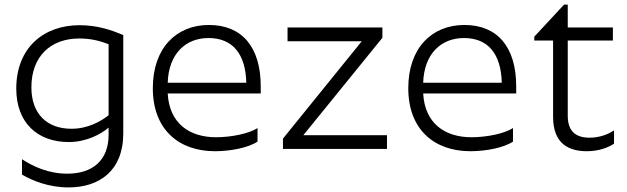

<svg xmlns="http://www.w3.org/2000/svg" viewBox="-20 -650 2735 838"><path d="M518 -68V-497C470 -517 409 -540 327 -540C172 -540 51 -443 51 -263C51 -114 144 -30 280 -30C357 -30 420 -64 454 -93V-62C454 50 384 108 274 108C190 108 124 76 76 45V112C120 138 192 168 279 168C412 168 518 97 518 -68ZM117 -269C117 -405 202 -482 326 -482C381 -482 420 -470 454 -457V-147C420 -120 363 -88 292 -88C187 -88 117 -151 117 -269Z M1104 -32V-91C1067 -67 990 -51 923 -51C806 -51 719 -112 712 -242H1118V-273C1118 -445 1036 -541 892 -541C750 -541 647 -441 647 -265C647 -83 762 10 918 10C985 10 1064 -5 1104 -32ZM890 -484C995 -484 1052 -415 1055 -289H712C716 -415 790 -484 890 -484Z M1669 0V-60H1304L1649 -485V-530H1235V-470H1559L1215 -45V0Z M2219 -32V-91C2182 -67 2105 -51 2038 -51C1921 -51 1834 -112 1827 -242H2233V-273C2233 -445 2151 -541 2007 -541C1865 -541 1762 -441 1762 -265C1762 -83 1877 10 2033 10C2100 10 2179 -5 2219 -32ZM2005 -484C2110 -484 2167 -415 2170 -289H1827C1831 -415 1905 -484 2005 -484Z M2660 -23V-81C2635 -64 2597 -49 2553 -49C2493 -49 2458 -77 2458 -145V-473H2655V-530H2458V-630H2442L2312 -490V-473H2394V-140C2394 -19 2467 10 2541 10C2596 10 2636 -7 2660 -23Z"/></svg>

Font: Roundo
Style: Regular
Weight: 400
Designer: Shiva Nallaperumal
Foundry: Indian Type Foundry
Version: Version 2.000